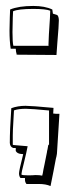

<svg xmlns="http://www.w3.org/2000/svg" viewBox="-20 -491 220 646"><path d="M168 43 160 85 150 135Q134 128 111 128H69Q64 122 64 113V108H49Q44 102 44 92Q44 83 58 28Q56 27 51 27Q38 26 33 17V7H25Q14 4 13 -10Q13 -53 18 -127Q40 -135 66 -135Q85 -135 160 -128L159 -109Q163 -109 170 -108Q177 -108 180 -108L172 19Q172 26 170 35Q168 41 168 43ZM170 -306 36 -307Q36 -310 34 -317Q33 -324 33 -327H16Q12 -353 12 -388Q12 -404 13 -433Q14 -452 14 -459Q43 -471 92 -471Q131 -471 156 -459L158 -445Q173 -441 174 -439Q178 -433 178 -422Q178 -406 173 -348Q170 -313 170 -306ZM130 61 138 21Q138 18 140 11Q142 2 142 -1L143 -4H145V-119H148Q86 -125 67 -125Q43 -125 28 -120L27 -119Q26 -100 25 -83Q24 -66 23.5 -55.5Q23 -45 23 -35.5Q23 -26 23 -22Q23 -18 23 -13V-8V-4Q25 -3 26 -3L73 1Q70 18 60 59Q52 90 52 96Q54 99 75 99Q90 99 99 98Q114 98 122 100Q124 94 126 80Q129 67 130 61ZM28 -337H141L143 -336V-338Q143 -346 144.5 -375Q146 -404 148 -430L149 -455Q134 -461 92 -461Q41 -461 24 -453Q24 -448 23 -432Q22 -400 22 -383Q22 -348 25 -337Z"/></svg>

Font: Londrina Shadow
Style: Regular
Weight: 400
Designer: Marcelo Magalhaes
Foundry: Marcelo Magalhães
Version: Version 1.001 2011